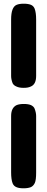

<svg xmlns="http://www.w3.org/2000/svg" viewBox="-20 -793 255 1036"><path d="M70 -226Q40 -212 40 -167V137Q40 175 48 196Q54 211 69 217Q82 223 107 223Q131 223 146 217Q160 211 168 194Q175 179 175 138V-167Q175 -185 167 -206Q163 -218 147 -226Q132 -232 109 -232Q85 -232 70 -226ZM70 -767Q40 -755 40 -688V-383Q40 -365 48 -344Q54 -332 69 -326Q83 -319 108 -319Q132 -319 146 -326Q175 -338 175 -383V-687Q175 -725 167 -746Q161 -761 147 -767Q132 -773 108 -773Q84 -773 70 -767Z"/></svg>

Font: FredokaOneMacrons
Style: Regular
Weight: 500
Designer: ""
Foundry: ""
Version: ""